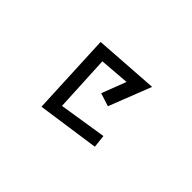

<svg xmlns="http://www.w3.org/2000/svg" viewBox="-78 -827 1157 1157"><g transform="rotate(45 500.0 -249.0)"><path d="M290 -499 701 -527 595 -256 511 -283 571 -439 380 -424 398 -62 703 -110 712 -28 314 29Z"/></g></svg>

Font: Stick
Style: Regular
Weight: 400
Designer: Fontworks Inc.
Foundry: Fontworks Inc.
Version: Version 1.100